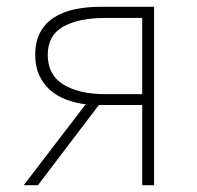

<svg xmlns="http://www.w3.org/2000/svg" viewBox="-20 -547 581 567"><path d="M400 -494H291Q213 -494 167 -468.5Q121 -443 121 -385Q121 -326 167 -297.5Q213 -269 291 -269H400ZM435 -527V0H400V-237H272L92 0H50L233 -239Q201 -243 174 -253.5Q147 -264 127 -282Q107 -300 95.5 -325.5Q84 -351 84 -385Q84 -424 98.5 -451Q113 -478 139 -495Q165 -512 200.5 -519.5Q236 -527 279 -527Z"/></svg>

Font: SpoqaHanSansJP-Thin
Style: Regular
Weight: 250
Designer: [Source Han Sans]
Ryoko NISHIZUKA  (kana & ideographs); Paul D. Hunt (Latin, Greek & Cyrillic); Wenlong ZHANG  (bopomofo
Foundry: Spoqa (http://bi.spoqa.com)
Version: Version 1.002.20150607